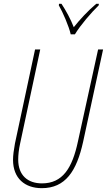

<svg xmlns="http://www.w3.org/2000/svg" viewBox="-20 -972 558 1002"><path d="M349 -793H371C400 -841 456 -906 495 -944L496 -952H482C438 -915 395 -868 365 -830C349 -872 323 -919 301 -952H288L287 -944C307 -910 340 -834 349 -793ZM198 10C321 10 380 -78 414 -233L518 -714H492L387 -235C357 -93 306 -15 199 -15C125 -15 75 -57 75 -139C75 -162 78 -192 85 -223L190 -714H163L58 -223C52 -190 48 -161 48 -138C48 -41 110 10 198 10Z"/></svg>

Font: Noto Sans Condensed Thin
Style: Italic
Weight: 100
Width: 3
Italic angle: -12°
Designer: Monotype Design Team
Foundry: Monotype Imaging Inc.
Version: Version 2.013